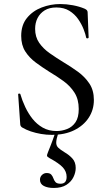

<svg xmlns="http://www.w3.org/2000/svg" viewBox="-20 -656 539 951"><path d="M154 -513Q154 -473 174 -444Q194 -415 226 -392.5Q258 -370 294 -348Q331 -326 365.5 -301Q400 -276 422.5 -242.5Q445 -209 445 -161Q445 -112 419.5 -73Q394 -34 347.5 -11Q301 12 236 12Q210 12 183.5 7.5Q157 3 133 -5Q109 -13 89 -25Q85 -28 82.5 -32Q80 -36 80 -44L70 -187Q69 -192 74.5 -192.5Q80 -193 81 -189Q90 -158 105 -126Q120 -94 141 -67.5Q162 -41 191.5 -24Q221 -7 260 -7Q287 -7 312.5 -17Q338 -27 354 -50.5Q370 -74 370 -116Q370 -164 349 -197Q328 -230 295 -254Q262 -278 225 -300Q190 -322 157.5 -346Q125 -370 105 -401.5Q85 -433 85 -478Q85 -532 113.5 -567Q142 -602 186.5 -619Q231 -636 278 -636Q309 -636 341 -630Q373 -624 399 -613Q408 -609 411 -604.5Q414 -600 414 -595L419 -470Q419 -467 414 -466Q409 -465 407 -469Q404 -486 394 -511.5Q384 -537 367 -561.5Q350 -586 323.5 -602.5Q297 -619 259 -619Q224 -619 201 -604.5Q178 -590 166 -566.5Q154 -543 154 -513ZM269 2Q259 33 258.5 49Q258 65 268 75Q278 85 301 99Q322 111 338.5 129Q355 147 355 176Q355 198 344 221Q333 244 309 259.5Q285 275 246 275Q216 275 197 265Q178 255 178 234Q178 220 188 210.5Q198 201 211 201Q227 201 234 209Q241 217 244.5 227.5Q248 238 255 246Q262 254 280 254Q310 254 310 220Q310 194 291.5 173.5Q273 153 225 127Q214 121 213 116Q212 111 218 97Q226 77 230.5 65.5Q235 54 240 40.5Q245 27 254 1Z"/></svg>

Font: Cormorant Garamond Light Medium
Style: Regular
Weight: 500
Version: Version 4.001